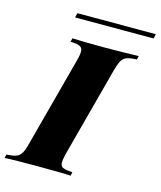

<svg xmlns="http://www.w3.org/2000/svg" viewBox="-170 -933 854 1021"><g transform="rotate(15 256.5 -422.0)"><path d="M262 -106Q253 -70 254 -52Q255 -34 271 -28Q287 -22 321 -20L317 0Q285 -2 234 -2.5Q183 -3 130 -3Q76 -3 29 -2.5Q-18 -2 -47 0L-42 -20Q-9 -22 9.5 -28Q28 -34 39 -52Q50 -70 59 -106L191 -602Q201 -639 199 -656.5Q197 -674 181.5 -680.5Q166 -687 132 -688L137 -708Q165 -707 212.5 -706Q260 -705 314 -705Q367 -705 416 -706Q465 -707 502 -708L497 -688Q463 -687 444 -680.5Q425 -674 414.5 -656.5Q404 -639 394 -602ZM560 -844 554 -819H122L128 -844Z"/></g></svg>

Font: Playfair Display Black
Style: Italic
Weight: 900
Italic angle: -14°
Designer: Claus Eggers Sørensen
Foundry: Claus Eggers Sørensen
Version: Version 1.203